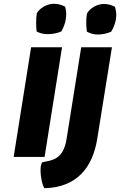

<svg xmlns="http://www.w3.org/2000/svg" viewBox="-20 -827 633 1012"><path d="M52 0H215L307 -578H144ZM174 -757C169 -723 170 -690 173 -661C190 -652 209 -647 232 -647C256 -647 282 -652 303 -661C315 -681 323 -703 327 -727C331 -751 329 -773 323 -792C306 -801 286 -807 264 -807C227 -807 189 -784 174 -757ZM203 28C183 54 199 145 214 165C386 161 469 55 493 -98L570 -578H408L331 -95C314 13 257 18 203 28ZM438 -755C433 -722 434 -689 438 -660C455 -651 474 -645 496 -645C520 -645 546 -651 566 -660C578 -679 587 -702 591 -726C595 -749 592 -772 586 -791C569 -800 550 -806 528 -806C490 -806 453 -783 438 -755Z"/></svg>

Font: Rabbid Highway Sign IV
Style: BdObl
Weight: 400
Foundry: Cannot Into Space Fonts
Version: Version 0.277